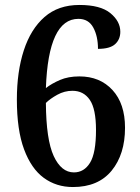

<svg xmlns="http://www.w3.org/2000/svg" viewBox="-20 -744 563 774"><path d="M274 10Q207 10 156.5 -27Q106 -64 77 -142Q48 -220 48 -343Q48 -455 76 -541Q104 -627 159.5 -675.5Q215 -724 300 -724Q385 -724 425 -691Q465 -658 465 -616Q465 -585 444 -566Q423 -547 375 -547Q375 -598 356 -633Q337 -668 296 -668Q175 -668 165 -389Q188 -407 221.5 -421.5Q255 -436 300 -436Q383 -436 433.5 -381Q484 -326 484 -229Q484 -122 430 -56Q376 10 274 10ZM278 -49Q319 -49 343 -88Q367 -127 367 -220Q367 -305 342 -341.5Q317 -378 272 -378Q240 -378 211 -362Q182 -346 165 -329Q166 -181 196.5 -115Q227 -49 278 -49Z"/></svg>

Font: Noto Serif Sinhala SemiCondensed SemiBold
Style: Regular
Weight: 600
Width: 4
Designer: Jelle Bosma - Monotype Design Team
Foundry: Monotype Imaging Inc.
Version: Version 2.007; ttfautohint (v1.8.4.7-5d5b)